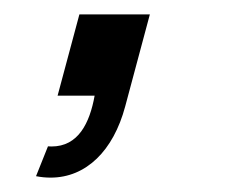

<svg xmlns="http://www.w3.org/2000/svg" viewBox="-20 -133 318 267"><path d="M30.1 112C37.1 113.4 43.8 114 50.4 114C99.6 114 137.6 76.8 154.1 15L188.4 -113H90.4L60.1 0H111.6C104.7 38.3 88.8 70.7 51.7 70.7C50.1 70.7 48.4 70.6 46.7 70.5Z"/></svg>

Font: Manrope
Style: MediumItalic
Weight: 500
Italic angle: -15°
Designer: Mikhail Sharanda
Foundry: Mikhail Sharanda
Version: Version 4.502;hotconv 1.0.109;makeotfexe 2.5.65596